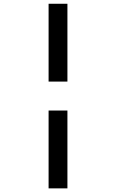

<svg xmlns="http://www.w3.org/2000/svg" viewBox="-20 -865 626 1036"><path d="M242.2 -424.8V-844.7H343.8V-424.8ZM242.2 151.4V-268.6H343.8V151.4Z"/></svg>

Font: Cascadia Code
Style: Italic
Weight: 400
Italic angle: -10°
Designer: Aaron Bell
Foundry: Saja Typeworks
Version: Version 2407.024